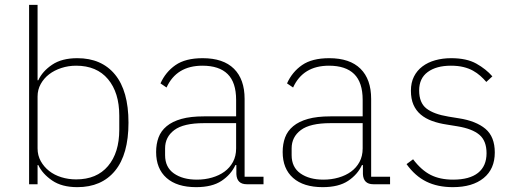

<svg xmlns="http://www.w3.org/2000/svg" viewBox="-20 -760 2119 792"><path d="M100 -740H135V-429H138Q155 -466 195 -493Q235 -520 299 -520Q399 -520 454.5 -452.5Q510 -385 510 -254Q510 -123 454.5 -55.5Q399 12 299 12Q235 12 195 -15.5Q155 -43 138 -79H135V0H100ZM294 -20Q379 -20 425.5 -75Q472 -130 472 -225V-283Q472 -378 425.5 -433.5Q379 -489 294 -489Q262 -489 233 -479.5Q204 -470 182.5 -453.5Q161 -437 148 -413.5Q135 -390 135 -362V-148Q135 -119 148 -95.5Q161 -72 182.5 -55Q204 -38 233 -29Q262 -20 294 -20Z M998 0Q957 0 955 -42V-79H951Q933 -40 894 -14Q855 12 789 12Q710 12 667 -26Q624 -64 624 -133Q624 -166 634 -193Q644 -220 667.5 -239.5Q691 -259 728.5 -269.5Q766 -280 821 -280H954V-348Q954 -420 919 -454.5Q884 -489 815 -489Q708 -489 667 -399L642 -416Q663 -463 704 -491.5Q745 -520 816 -520Q901 -520 945 -476.5Q989 -433 989 -352V-31H1067V0ZM792 -19Q825 -19 854.5 -27.5Q884 -36 906 -52Q928 -68 941 -92Q954 -116 954 -148V-252H821Q737 -252 699 -223.5Q661 -195 661 -148V-120Q661 -70 697.5 -44.5Q734 -19 792 -19Z M1520 0Q1479 0 1477 -42V-79H1473Q1455 -40 1416 -14Q1377 12 1311 12Q1232 12 1189 -26Q1146 -64 1146 -133Q1146 -166 1156 -193Q1166 -220 1189.5 -239.5Q1213 -259 1250.5 -269.5Q1288 -280 1343 -280H1476V-348Q1476 -420 1441 -454.5Q1406 -489 1337 -489Q1230 -489 1189 -399L1164 -416Q1185 -463 1226 -491.5Q1267 -520 1338 -520Q1423 -520 1467 -476.5Q1511 -433 1511 -352V-31H1589V0ZM1314 -19Q1347 -19 1376.5 -27.5Q1406 -36 1428 -52Q1450 -68 1463 -92Q1476 -116 1476 -148V-252H1343Q1259 -252 1221 -223.5Q1183 -195 1183 -148V-120Q1183 -70 1219.5 -44.5Q1256 -19 1314 -19Z M1848 12Q1785 12 1738.5 -11Q1692 -34 1657 -83L1684 -103Q1718 -58 1756.5 -38.5Q1795 -19 1849 -19Q1917 -19 1952 -47Q1987 -75 1987 -128Q1987 -179 1957.5 -204Q1928 -229 1867 -239L1824 -246Q1790 -251 1762.5 -261Q1735 -271 1715.5 -287.5Q1696 -304 1685.5 -328Q1675 -352 1675 -386Q1675 -419 1687.5 -444Q1700 -469 1722.5 -486Q1745 -503 1775.5 -511.5Q1806 -520 1841 -520Q1905 -520 1945 -497.5Q1985 -475 2011 -445L1986 -422Q1975 -435 1961.5 -447Q1948 -459 1931 -468.5Q1914 -478 1891.5 -483.5Q1869 -489 1840 -489Q1780 -489 1744.5 -463Q1709 -437 1709 -387Q1709 -336 1739 -312.5Q1769 -289 1830 -279L1873 -272Q1944 -261 1982.5 -228.5Q2021 -196 2021 -131Q2021 -63 1975 -25.5Q1929 12 1848 12Z"/></svg>

Font: IBM Plex Sans KR ExtLt
Style: Regular
Weight: 200
Designer: Mike Abbink; Paul van der Laan; Pieter van Rosmalen; Wujin Sim; Chorong Kim; Dohee Lee;
Foundry: Sandoll Inc.
Version: Version 1.002